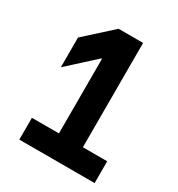

<svg xmlns="http://www.w3.org/2000/svg" viewBox="-167 -811 858 923"><g transform="rotate(30 262.0 -350.0)"><path d="M223 -700H359V-121H494V0H76V-121H226V-535H222L75 -401V-566Z"/></g></svg>

Font: Lopes Sans
Style: Bold
Weight: 700
Designer: Gabriel Lam, Diego Maldonado
Foundry: TypeRant, Foresti Design
Version: Version 4.000